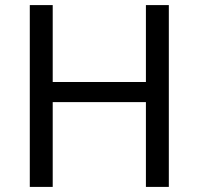

<svg xmlns="http://www.w3.org/2000/svg" viewBox="-20 -734 781 754"><path d="M643 0H553V-333H187V0H97V-714H187V-412H553V-714H643Z"/></svg>

Font: Noto Serif Ottoman Siyaq
Style: Regular
Weight: 400
Designer: Sérgio Martins
Version: Version 1.005; ttfautohint (v1.8.4.7-5d5b)